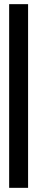

<svg xmlns="http://www.w3.org/2000/svg" viewBox="-20 -731 181 923"><path d="M115 -711V172H24V-711Z"/></svg>

Font: Fundamental  Brigade Condensed
Style: Regular
Weight: 400
Width: 3
Designer: Peter Wiegel, original typeface by Carl Albert Fahrenwaldt 1901
Foundry: Peter Wiegel
Version: Version 0.000 2012 initial release